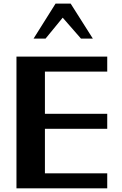

<svg xmlns="http://www.w3.org/2000/svg" viewBox="-20 -1026 662 1046"><path d="M69.7 0V-717.6H564.2V-635.8H94.4L224.7 -712.1V-329L137.9 -406.2H564.2V-324.4H113.6L224.7 -403.6V-4.6L137.9 -81.8H564.2V0ZM162.8 -815.6 282.7 -1006.4H364.9L485.9 -815.6H421.3L321.6 -929.7L228.1 -815.6Z"/></svg>

Font: Russolo 10pt ExtraLight
Style: Regular
Weight: 200
Designer: Micah Stupak-Hahn
Version: Version 1.000